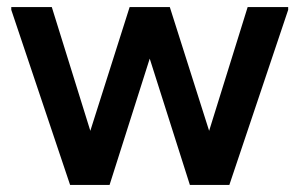

<svg xmlns="http://www.w3.org/2000/svg" viewBox="-20 -525 850 545"><path d="M179 0 12 -497V-505H127L273 -36L291 0ZM179 0 199 -36 348 -505H462L449 -497L291 0ZM519 0 361 -497 348 -505H462L611 -36L631 0ZM519 0 537 -36 683 -505H798V-497L631 0Z"/></svg>

Font: Fustat
Style: Bold
Weight: 700
Designer: Mohamed Gaber, Khaled Hosny, Laura Garcia Mut
Foundry: Kief Type Foundry, Alif Type Foundry, Hard Type Foundry
Version: Version 1.007